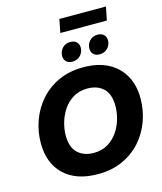

<svg xmlns="http://www.w3.org/2000/svg" viewBox="-154 -1210 1127 1334"><g transform="rotate(-15 409.0 -543.5)"><path d="M54 -298Q54 -381 82 -459Q110 -537 164 -598.5Q218 -660 296 -696Q374 -732 474 -732Q578 -732 651.5 -694Q725 -656 764.5 -586Q804 -516 804 -422Q804 -337 776 -259Q748 -181 694 -120Q640 -59 562 -23.5Q484 12 384 12Q228 12 141 -70.5Q54 -153 54 -298ZM235 -306Q235 -220 278.5 -179Q322 -138 393 -138Q452 -138 495 -164Q538 -190 566.5 -231.5Q595 -273 608.5 -321.5Q622 -370 622 -414Q622 -500 579 -541Q536 -582 464 -582Q406 -582 362.5 -556Q319 -530 291 -488.5Q263 -447 249 -398.5Q235 -350 235 -306ZM610 -789Q581 -789 565.5 -804.5Q550 -820 550 -845Q550 -878 572 -901.5Q594 -925 629 -925Q658 -925 674 -909.5Q690 -894 690 -869Q690 -836 667.5 -812.5Q645 -789 610 -789ZM414 -789Q385 -789 369.5 -804.5Q354 -820 354 -845Q354 -878 376 -901.5Q398 -925 433 -925Q462 -925 478 -909.5Q494 -894 494 -869Q494 -836 471.5 -812.5Q449 -789 414 -789ZM402 -1099H737L718 -1003H383Z"/></g></svg>

Font: Kufam
Style: Bold Italic
Weight: 700
Italic angle: -11°
Designer: Artur Schmal
Foundry: Original Type
Version: Version 1.301; ttfautohint (v1.8.3)